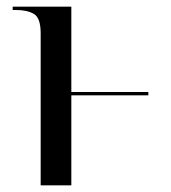

<svg xmlns="http://www.w3.org/2000/svg" viewBox="-20 -556 512 576"><path d="M102 -456Q102 -502 82 -514Q62 -526 28 -526H18V-536H194V-280H425V-270H194V0H102Z"/></svg>

Font: Noto Serif Display SemiCondensed
Style: Regular
Weight: 400
Width: 4
Designer: Monotype Design Team
Foundry: Monotype Imaging Inc.
Version: Version 2.009